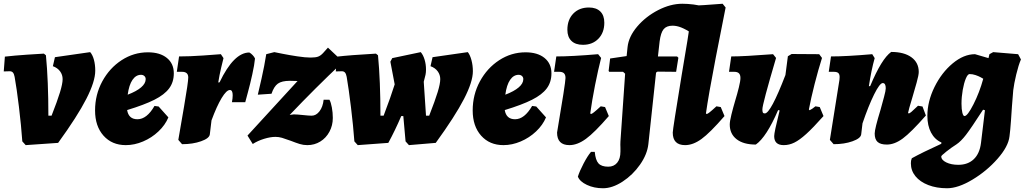

<svg xmlns="http://www.w3.org/2000/svg" viewBox="-21 -762 5465 1024"><path d="M98 -8Q92 -93 80 -192Q68 -291 57 -352Q54 -368 48 -375Q42 -382 31 -382L-1 -381L5 -460Q57 -466 124.5 -470.5Q192 -475 213 -476L224 -467Q237 -331 237 -145H254Q285 -224 299 -270Q313 -316 313 -340Q313 -363 299.5 -381.5Q286 -400 261 -409L272 -457L460 -484Q473 -469 480 -443Q487 -417 487 -385Q487 -328 439.5 -235Q392 -142 289 0L116 12Z M657 -175Q665 -126 712 -126Q762 -126 803 -197L825 -194L877 -136Q860 -95 824 -61Q788 -27 742 -7.5Q696 12 650 12Q576 12 531 -38.5Q486 -89 486 -173Q486 -257 524.5 -328Q563 -399 627.5 -441Q692 -483 768 -483Q832 -483 869 -453Q906 -423 906 -371Q906 -324 881 -290.5Q856 -257 802.5 -230Q749 -203 657 -175ZM660 -257Q707 -275 731.5 -296Q756 -317 756 -340Q756 -350 749 -356.5Q742 -363 731 -363Q704 -363 685.5 -336Q667 -309 660 -257Z M983 -349Q983 -379 950 -379H922L934 -461Q990 -461 1062.5 -466Q1135 -471 1157 -473L1171 -452Q1168 -441 1158.5 -401Q1149 -361 1143 -322L1150 -323Q1226 -482 1309 -482Q1318 -477 1326.5 -468Q1335 -459 1339 -450Q1336 -417 1324.5 -365Q1313 -313 1301.5 -271Q1290 -229 1287 -217H1216Q1220 -238 1220 -254Q1220 -282 1205 -282Q1187 -282 1161 -239Q1135 -196 1107 -120L1098 -45Q1095 -24 1051 -8.5Q1007 7 950 7L930 -16Q938 -62 960.5 -193Q983 -324 983 -349Z M1399 -473 1442 -484Q1452 -482 1487 -475Q1522 -468 1565 -461.5Q1608 -455 1635 -455Q1662 -455 1675.5 -460Q1689 -465 1702 -479L1728 -508L1796 -444L1800 -424Q1660 -292 1524 -149L1546 -152Q1556 -152 1567 -151Q1578 -150 1589 -149Q1627 -145 1641 -145Q1665 -145 1683 -168.5Q1701 -192 1705 -230H1736Q1744 -216 1749 -188.5Q1754 -161 1754 -133Q1754 -93 1736 -59.5Q1718 -26 1687 -7Q1656 12 1618 12Q1597 12 1577.5 6Q1558 0 1530 -11Q1500 -22 1483 -27Q1466 -32 1448 -32Q1421 -32 1387 -21.5Q1353 -11 1327 6L1299 -39L1566 -330L1525 -331Q1482 -331 1461 -316Q1440 -301 1427 -262L1354 -257Q1359 -277 1374 -343.5Q1389 -410 1399 -473Z M2084 -312 2061 -433 2071 -452 2223 -484Q2236 -469 2243.5 -444Q2251 -419 2251 -391Q2251 -376 2248.5 -363.5Q2246 -351 2239 -326L2251 -145H2268Q2300 -227 2313.5 -271.5Q2327 -316 2327 -340Q2327 -363 2313.5 -381.5Q2300 -400 2275 -409L2286 -457L2474 -484Q2486 -469 2493.5 -441Q2501 -413 2501 -382Q2501 -326 2453.5 -234Q2406 -142 2303 0L2160 12L2142 -8L2130 -143H2119Q2086 -66 2050 0L1887 12L1869 -8Q1863 -90 1851 -189Q1839 -288 1828 -352Q1825 -368 1819 -375Q1813 -382 1802 -382L1770 -381L1776 -460Q1844 -468 1984 -476L1995 -467Q2008 -331 2008 -145H2025Q2064 -248 2084 -312Z M2671 -175Q2679 -126 2726 -126Q2776 -126 2817 -197L2839 -194L2891 -136Q2874 -95 2838 -61Q2802 -27 2756 -7.5Q2710 12 2664 12Q2590 12 2545 -38.5Q2500 -89 2500 -173Q2500 -257 2538.5 -328Q2577 -399 2641.5 -441Q2706 -483 2782 -483Q2846 -483 2883 -453Q2920 -423 2920 -371Q2920 -324 2895 -290.5Q2870 -257 2816.5 -230Q2763 -203 2671 -175ZM2674 -257Q2721 -275 2745.5 -296Q2770 -317 2770 -340Q2770 -350 2763 -356.5Q2756 -363 2745 -363Q2718 -363 2699.5 -336Q2681 -309 2674 -257Z M3183 -195 3206 -191 3226 -143Q3150 -55 3104 -21.5Q3058 12 3016 12Q2950 12 2950 -55Q2995 -321 2995 -346Q2995 -363 2987 -371Q2979 -379 2962 -379H2934L2946 -461Q3027 -461 3169 -473L3185 -453Q3169 -391 3152.5 -307.5Q3136 -224 3127 -157L3131 -154Q3135 -154 3146.5 -163Q3158 -172 3183 -195ZM3005 -603Q3005 -657 3036.5 -689.5Q3068 -722 3120 -722Q3159 -722 3180.5 -701Q3202 -680 3202 -641Q3202 -588 3170.5 -555.5Q3139 -523 3088 -523Q3048 -523 3026.5 -544Q3005 -565 3005 -603Z M3233 -450 3321 -463 3326 -511Q3332 -567 3377.5 -620.5Q3423 -674 3489 -708Q3555 -742 3618 -742Q3647 -742 3678 -738Q3709 -734 3729 -727L3733 -716L3694 -585L3674 -582Q3636 -606 3612 -615.5Q3588 -625 3566 -625Q3534 -625 3518.5 -606.5Q3503 -588 3497 -541L3488 -461H3590L3597 -454L3585 -379L3486 -380L3478 -375L3437 6Q3431 61 3392.5 116Q3354 171 3299.5 206.5Q3245 242 3195 242Q3147 242 3109 224Q3071 206 3061 180Q3070 151 3091.5 110Q3113 69 3131 48H3151Q3155 92 3171 109.5Q3187 127 3223 127Q3253 127 3270.5 106Q3288 85 3288 46V26Q3288 19 3287.5 9.5Q3287 0 3288 -8L3313 -369L3302 -379H3228L3225 -384Z M3800 -195 3823 -191 3843 -143Q3765 -53 3720 -20.5Q3675 12 3633 12Q3567 12 3567 -55Q3567 -72 3615 -364Q3655 -598 3655 -615Q3655 -632 3647 -640Q3639 -648 3622 -648H3594L3606 -730Q3663 -730 3736.5 -735Q3810 -740 3833 -742L3849 -722Q3835 -655 3796 -453Q3757 -251 3744 -157L3748 -154Q3752 -154 3763.5 -163Q3775 -172 3800 -195Z M4371 -143Q4315 -80 4279 -47.5Q4243 -15 4215.5 -1.5Q4188 12 4159 12Q4108 12 4108 -36Q4108 -46 4114.5 -77Q4121 -108 4137 -173L4129 -175Q4067 -31 4010 9Q3944 9 3907.5 -19.5Q3871 -48 3871 -98Q3871 -115 3880 -151.5Q3889 -188 3900 -225Q3911 -261 3919.5 -295.5Q3928 -330 3928 -346Q3928 -363 3920 -371Q3912 -379 3895 -379H3867L3879 -461Q3946 -461 4102 -473L4118 -453Q4045 -206 4045 -179Q4045 -167 4047.5 -162Q4050 -157 4058 -157Q4089 -157 4168 -362L4181 -462L4201 -474L4348 -473L4363 -453Q4343 -390 4323.5 -313.5Q4304 -237 4293 -178L4297 -174Q4310 -180 4328 -195L4351 -191Z M4917 -146Q4838 -56 4794 -23.5Q4750 9 4709 9Q4675 9 4659.5 -5Q4644 -19 4644 -50Q4644 -75 4675 -176Q4685 -212 4694 -245.5Q4703 -279 4703 -291Q4703 -319 4687 -319Q4671 -319 4641 -258.5Q4611 -198 4579 -104L4572 -45Q4569 -24 4525.5 -8.5Q4482 7 4425 7L4405 -16L4456 -336Q4457 -342 4457 -351Q4457 -366 4450 -372.5Q4443 -379 4426 -379H4399L4411 -461Q4492 -461 4631 -473L4644 -452Q4626 -389 4613 -302L4620 -303Q4681 -449 4732 -485Q4801 -485 4840 -456.5Q4879 -428 4879 -378Q4879 -362 4867.5 -320.5Q4856 -279 4844 -239Q4825 -177 4822 -160L4825 -157Q4830 -157 4840 -165.5Q4850 -174 4875 -198L4899 -194Z M4837 109Q4837 100 4838 95L4842 82Q4898 51 4999 5L5000 -2Q4964 -18 4944.5 -55Q4925 -92 4925 -144Q4925 -221 4963 -298Q5001 -375 5060 -424Q5119 -473 5179 -473L5251 -452L5256 -473L5276 -484L5409 -473L5424 -445Q5411 -415 5399 -365Q5387 -315 5383 -281Q5382 -275 5376 -194Q5375 -176 5371 -120Q5367 -64 5363 -35Q5357 19 5299.5 84.5Q5242 150 5165.5 196Q5089 242 5030 242Q4974 242 4930 225Q4886 208 4861.5 178Q4837 148 4837 109ZM5223 -342Q5220 -344 5209 -350Q5198 -356 5182 -361.5Q5166 -367 5150 -367Q5140 -367 5130 -343Q5120 -319 5113.5 -282Q5107 -245 5107 -209Q5107 -179 5111.5 -161Q5116 -143 5123 -143Q5139 -143 5171 -206Q5203 -269 5223 -342ZM5211 0 5232 -174 5222 -177Q5158 -78 5131 -43Q5104 -8 5080 8Q5053 25 5026 46.5Q4999 68 4999 72Q4999 91 5025.5 104Q5052 117 5090 117Q5141 117 5172.5 87Q5204 57 5211 0Z"/></svg>

Font: Alegreya Black
Style: Italic
Weight: 900
Italic angle: -7°
Designer: Juan Pablo del Peral
Foundry: Huerta Tipografica
Version: Version 2.007; ttfautohint (v1.6)